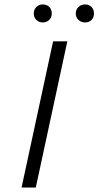

<svg xmlns="http://www.w3.org/2000/svg" viewBox="-20 -844 443 864"><path d="M172 -743Q155 -743 143.5 -754.5Q132 -766 132 -783Q132 -801 143.5 -812.5Q155 -824 172 -824Q191 -824 202 -812.5Q213 -801 213 -783Q213 -766 201.5 -754.5Q190 -743 172 -743ZM321 -783Q321 -801 333 -812.5Q345 -824 363 -824Q381 -824 392 -812.5Q403 -801 403 -783Q403 -766 392 -754.5Q381 -743 363 -743Q345 -743 333 -754.5Q321 -766 321 -783ZM77 0 219 -658H283L141 0Z"/></svg>

Font: EauTestText Semilight
Style: Italic
Weight: 300
Italic angle: -12°
Designer: Christian Thalmann (Catharsis Fonts)
Version: Version 0.001;PS 000.001;hotconv 1.0.88;makeotf.lib2.5.64775